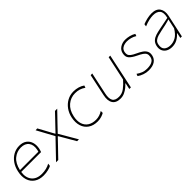

<svg xmlns="http://www.w3.org/2000/svg" viewBox="233 -1527 2559 2559"><g transform="rotate(-45 1513.0 -247.5)"><path d="M271.5 9Q193 9 140.8 -26.5Q88.5 -62 68.5 -125Q48.5 -188 66.5 -271Q81.5 -342 118 -394Q154.5 -446 206.5 -474.5Q258.5 -503 319.5 -503Q384.5 -503 424.5 -473.2Q464.5 -443.5 478.8 -394.5Q493 -345.5 481.5 -288Q479.5 -277 475 -262.2Q470.5 -247.5 466.5 -237H92Q77.5 -141 125 -82Q172.5 -23 271.5 -23Q312 -23 352.2 -32.8Q392.5 -42.5 424.5 -61L419.5 -23Q402.5 -12 360 -1.5Q317.5 9 271.5 9ZM317.5 -471Q242.5 -471 182 -421.5Q121.5 -372 97.5 -266H444.5Q449 -279.5 451.5 -293Q468 -374 432.2 -422.5Q396.5 -471 317.5 -471Z M511.5 0Q543 -32.5 566.2 -56.8Q589.5 -81 610.2 -102.8Q631 -124.5 654.5 -149L752.5 -251L700.5 -347Q679.5 -385.5 662.5 -417Q645.5 -448.5 620.5 -494L653.5 -496Q674.5 -458 691.5 -426.8Q708.5 -395.5 725.5 -364L773.5 -276H777.5L861.5 -364Q894 -398 922.2 -427.5Q950.5 -457 985.5 -494H1027.5Q997 -462 975 -439.2Q953 -416.5 933.5 -396.2Q914 -376 890 -351L796 -252.5L856.5 -149Q877.5 -113 897 -79.5Q916.5 -46 943.5 0H908.5Q887.5 -36 870.5 -65.2Q853.5 -94.5 832.5 -131L776.5 -227H771.5L681.5 -133Q647 -97.5 618 -67.2Q589 -37 553.5 0Z M1290.5 9Q1210 9 1157 -27.8Q1104 -64.5 1084 -128.2Q1064 -192 1080.5 -273Q1094.5 -341 1131.8 -393Q1169 -445 1223.2 -474.5Q1277.5 -504 1342.5 -504Q1388.5 -504 1430 -491.5Q1471.5 -479 1501.5 -457L1490.5 -425Q1455.5 -450 1420 -461Q1384.5 -472 1341.5 -472Q1258.5 -472 1195.5 -418.8Q1132.5 -365.5 1111.5 -267Q1095.5 -191.5 1113 -136.8Q1130.5 -82 1176.2 -52.5Q1222 -23 1290.5 -23Q1324.5 -23 1356.8 -33.5Q1389 -44 1416.5 -62V-25Q1396.5 -12.5 1363 -1.8Q1329.5 9 1290.5 9Z M1721.5 9Q1638.5 9 1605.8 -42.2Q1573 -93.5 1592.5 -185Q1597 -206 1601.2 -225.5Q1605.5 -245 1611 -271Q1624 -332.5 1635.2 -385.2Q1646.5 -438 1658.5 -494L1689.5 -496Q1677.5 -440 1666 -386.2Q1654.5 -332.5 1641.5 -271L1622.5 -182Q1606 -105 1628.5 -64Q1651 -23 1723.5 -23Q1781.5 -23 1830 -59.8Q1878.5 -96.5 1923.5 -149L1949.5 -271Q1962.5 -332 1974 -385Q1985.5 -438 1997.5 -494H2027.5Q2015.5 -438 2004.2 -384.8Q1993 -331.5 1980 -270.5L1969.5 -221Q1956.5 -160 1945.5 -108.2Q1934.5 -56.5 1922.5 0H1892.5L1911.5 -89H1906.5Q1890 -70.5 1862.2 -47.5Q1834.5 -24.5 1798.5 -7.8Q1762.5 9 1721.5 9Z M2253.5 9Q2208.5 9 2165 -6.2Q2121.5 -21.5 2091.5 -44L2103.5 -75Q2136.5 -51 2172.2 -37Q2208 -23 2254.5 -23Q2285.5 -23 2314.8 -29.2Q2344 -35.5 2365.2 -53.2Q2386.5 -71 2393.5 -105Q2400 -137.5 2390.5 -159.8Q2381 -182 2353 -201Q2325 -220 2276.5 -243Q2214.5 -273 2184.2 -306.2Q2154 -339.5 2166.5 -398Q2177 -448.5 2219.8 -476.2Q2262.5 -504 2316.5 -504Q2354 -504 2394.5 -494Q2435 -484 2468.5 -463L2457.5 -432Q2426 -452.5 2389 -462.2Q2352 -472 2317.5 -472Q2299 -472 2273.5 -466.5Q2248 -461 2226 -443.8Q2204 -426.5 2196.5 -392Q2191.5 -365.5 2197.2 -345.5Q2203 -325.5 2226.2 -307Q2249.5 -288.5 2296.5 -267Q2339 -248 2371.5 -225.8Q2404 -203.5 2419 -173.2Q2434 -143 2424.5 -100Q2413.5 -48.5 2370.8 -19.8Q2328 9 2253.5 9Z M2694.5 9Q2645 9 2610.2 -11Q2575.5 -31 2560.5 -66.5Q2545.5 -102 2555.5 -148Q2566 -194.5 2594.2 -219.2Q2622.5 -244 2661 -256Q2699.5 -268 2740.5 -276L2921.5 -312Q2942.5 -398.5 2911.2 -435.2Q2880 -472 2811.5 -472Q2780 -472 2737 -463.2Q2694 -454.5 2640.5 -432L2645.5 -468Q2677 -481 2722.8 -492.5Q2768.5 -504 2812.5 -504Q2900.5 -504 2935.2 -452.5Q2970 -401 2952.5 -319Q2948 -298 2942 -271.5Q2936 -245 2929 -211L2913 -137Q2906.5 -107 2899.2 -73.5Q2892 -40 2883.5 0H2854.5L2870.5 -74H2864.5Q2832.5 -36.5 2790.2 -13.8Q2748 9 2694.5 9ZM2695.5 -23Q2746 -23 2794.2 -49.8Q2842.5 -76.5 2886.5 -150L2916.5 -288Q2906 -284 2889 -278.8Q2872 -273.5 2838.2 -265.8Q2804.5 -258 2744.5 -246Q2706.5 -238.5 2673 -228.5Q2639.5 -218.5 2616.5 -200Q2593.5 -181.5 2586.5 -148Q2573 -83.5 2605 -53.2Q2637 -23 2695.5 -23Z"/></g></svg>

Font: Commissioner Thin
Style: Italic
Weight: 100
Italic angle: -12°
Designer: Kostas Bartsokas
Foundry: Kostas Bartsokas
Version: Version 1.000; ttfautohint (v1.8.3)